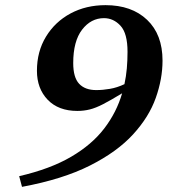

<svg xmlns="http://www.w3.org/2000/svg" viewBox="-20 -703 655 746"><path d="M65.5 23 54.5 -18.5Q175.5 -46.5 256.2 -93.8Q337 -141 385 -203.8Q433 -266.5 454.5 -340.5Q410 -313.5 381 -298.5Q352 -283.5 329 -277.8Q306 -272 280.5 -272Q207 -272 165.2 -315.5Q123.5 -359 123.5 -428Q123.5 -503 158.8 -560.8Q194 -618.5 254.2 -650.8Q314.5 -683 390 -683Q491.5 -683 551.5 -626Q611.5 -569 611.5 -467.5Q611.5 -396.5 585.2 -322.5Q559 -248.5 497 -180.8Q435 -113 329.5 -59.8Q224 -6.5 65.5 23ZM264.5 -458Q264.5 -402 287.5 -377.5Q310.5 -353 354 -353Q379.5 -353 407.2 -357.8Q435 -362.5 463.5 -376Q470 -406 472.8 -437.5Q475.5 -469 475.5 -501.5Q475.5 -573.5 448.2 -603Q421 -632.5 384 -632.5Q333.5 -632.5 299 -587.8Q264.5 -543 264.5 -458Z"/></svg>

Font: Newsreader Text
Style: Bold Italic
Weight: 700
Italic angle: -17°
Designer: Hugues Gentile
Foundry: Production Type
Version: Version 1.001